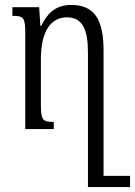

<svg xmlns="http://www.w3.org/2000/svg" viewBox="-20 -521 545 775"><path d="M268 -501C202 -501 170 -465 146 -416H143L138 -492H30V-457C76 -457 82 -450 82 -385V0H197V-29C153 -29 145 -34 145 -102V-281C145 -401 189 -451 250 -451C313 -451 335 -401 335 -310V234H505V189H398V-318C398 -446 358 -501 268 -501Z"/></svg>

Font: Noto Serif Armenian ExtraCondensed
Style: Regular
Weight: 400
Width: 2
Designer: Monotype Design Team
Foundry: Monotype Imaging Inc.
Version: Version 2.008